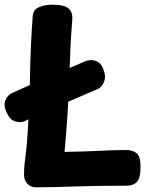

<svg xmlns="http://www.w3.org/2000/svg" viewBox="-47 -795 652 820"><path d="M92.8 -727Q94.8 -753.4 119.3 -764.2Q143.8 -775 177.1 -775Q227.4 -775 245.6 -759.1Q263.8 -743.1 261.8 -712.6Q255.8 -640.4 253.2 -574.6Q250.6 -508.7 248.1 -442.2Q245.6 -375.8 241.1 -303.6Q236.6 -231.3 228.6 -146.3Q276.6 -147.3 311.8 -148.3Q347 -149.3 375.6 -150.8Q404.2 -152.3 431.6 -153.3Q459 -154.3 491.6 -154.3Q520.4 -154.3 536.8 -140.3Q553.2 -126.3 553.2 -83.6Q553.2 -34.3 537.6 -18.2Q522 -2 493.1 -2Q423.7 -2 369 -1Q314.3 0 268.8 1.5Q223.3 3 184.1 4Q144.9 5 105.9 5Q83.9 5 69.7 -10.5Q55.6 -26 55.6 -48Q55.6 -71 58.1 -96.5Q60.6 -122 64.1 -146.5Q67.6 -171 68.6 -192Q78.6 -333 81.1 -470.3Q83.6 -607.7 92.8 -727ZM56.9 -277Q40.9 -270 18.6 -276.4Q-3.8 -282.9 -18 -312.6Q-33.6 -345.9 -23.6 -367.4Q-13.6 -388.9 1.2 -395.9Q35.7 -412.4 76.8 -430.3Q118 -448.2 161 -466.6Q204 -485 243.8 -501.8Q283.6 -518.6 315.6 -532.9Q327.6 -538.1 342.5 -538.3Q357.4 -538.4 371.2 -530.6Q384.9 -522.8 393 -502.4Q407.2 -469.3 397.4 -445.7Q387.6 -422 370.6 -414.8Q322 -393.7 268.1 -370.9Q214.1 -348.1 160.3 -324.7Q106.4 -301.3 56.9 -277Z"/></svg>

Font: Playpen Sans Thai
Style: Regular
Weight: 400
Designer: Sirin Gunkloy, Laura Meseguer, Veronika Burian, José Scaglione
Foundry: TypeTogether
Version: Version 2.000